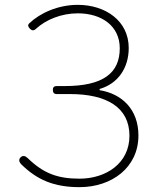

<svg xmlns="http://www.w3.org/2000/svg" viewBox="-20 -759 642 792"><path d="M222 -404H214C203 -404 198 -399 198 -388C198 -377 203 -371 214 -371H233H269C420 -371 514 -316 514 -199C514 -85 417 -22 308 -22C217 -22 159 -44 94 -107C85 -116 74 -119 65 -110C57 -102 58 -92 66 -83C132 -17 203 13 308 13C441 13 551 -68 551 -200C551 -308 483 -372 391 -387V-392C467 -414 511 -479 511 -561C511 -673 415 -739 301 -739C219 -739 145 -705 101 -663C93 -655 96 -649 103 -641C111 -633 118 -631 127 -639C169 -678 233 -704 301 -704C399 -704 474 -652 474 -560C474 -457 405 -404 247 -404Z"/></svg>

Font: GenSenRounded2 TW EL
Style: Regular
Weight: 250
Version: Version 2.100;PS 2.1;hotconv 16.6.51;makeotf.lib2.5.65220 DE